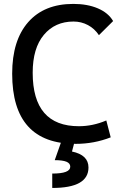

<svg xmlns="http://www.w3.org/2000/svg" viewBox="-20 -723 626 978"><path d="M365.2 9.8Q42 9.8 42 -347.7Q42 -517.1 123.5 -610.1Q205.1 -703.1 353.5 -703.1Q425.3 -703.1 478.5 -680.4Q531.7 -657.7 556.2 -615.7L483.9 -543.9Q461.9 -577.1 428 -595.2Q394 -613.3 354.5 -613.3Q260.3 -613.3 203.4 -545.4Q146.5 -477.5 146.5 -352.5Q146.5 -80.1 381.8 -80.1Q452.6 -80.1 521.5 -109.4L543.9 -23.4Q459 9.8 365.2 9.8ZM246.1 234.4V161.1Q292.5 161.1 315.2 152.3Q337.9 143.6 337.9 126Q337.9 108.9 318.4 100.8Q298.8 92.8 258.8 92.8L292.5 -2.9L358.9 2.4L346.7 48.8Q388.7 57.6 409.7 77.9Q430.7 98.1 430.7 130.4Q430.7 182.1 384.8 208.3Q338.9 234.4 246.1 234.4Z"/></svg>

Font: Cascadia Code
Style: Regular
Weight: 400
Monospace: yes
Designer: Aaron Bell
Foundry: Saja Typeworks
Version: Version 2106.017